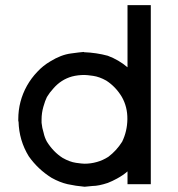

<svg xmlns="http://www.w3.org/2000/svg" viewBox="-20 -710 678 733"><path d="M466.8 -453.1V-690.4H484.4H487.3H491.2H494.1H496.1H502.9H509.8H515.6H521.5H529.3H537.1H555.7V-6.8H537.1H535.2H531.2H521.5H512.7H506.8H500H492.2H484.4H466.8V-24.4V-27.3V-31.2V-51.8V-55.7Q450.2 -41 426.8 -28.3Q409.2 -18.6 391.6 -11.7Q356.4 0 333 0Q311.5 2 303.7 2.9H302.7Q269.5 0 238.3 -6.8Q208 -13.7 176.8 -31.2Q125 -63.5 89.8 -113.3Q52.7 -173.8 50.8 -246.1L49.8 -247.1V-254.9Q49.8 -323.2 83 -382.8Q99.6 -412.1 122.1 -435.5Q143.6 -459 171.9 -475.6Q212.9 -501 251 -505.9Q285.2 -510.7 299.8 -511.7L300.8 -510.7Q348.6 -508.8 391.6 -497.1Q433.6 -481.4 466.8 -453.1ZM138.7 -253.9Q138.7 -252.9 138.7 -250V-247.1V-241.2Q140.6 -221.7 146.5 -203.1Q150.4 -184.6 159.2 -168.9Q183.6 -129.9 218.8 -107.4Q246.1 -91.8 270 -88.4Q293.9 -85 302.7 -85Q327.1 -85 350.6 -91.8Q372.1 -97.7 393.6 -111.3Q424.8 -134.8 446.3 -168.9Q465.8 -209 466.3 -255.4Q466.8 -301.8 445.3 -339.8Q421.9 -378.9 385.7 -402.3Q359.4 -417 335.4 -420.4Q311.5 -423.8 302.7 -423.8Q277.3 -423.8 254.9 -418Q212.9 -406.2 183.6 -372.1Q169.9 -357.4 159.2 -339.8Q152.3 -326.2 145.5 -302.2Q138.7 -278.3 138.7 -253.9Z"/></svg>

Font: LeFont
Style: Default
Weight: 400
Designer: Leryon MEDIA
Version: Version 1.0